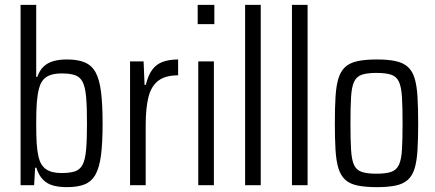

<svg xmlns="http://www.w3.org/2000/svg" viewBox="-20 -763 1791 791"><path d="M255 8Q223.8 8 198.9 1.3Q174.1 -5.5 156.9 -23.1Q139.7 -40.7 129.7 -72H124.6L120.6 0H64.8V-743H129.2V-446.4H133.7Q142.8 -472.3 158.7 -487.9Q174.6 -503.6 199 -510.8Q223.3 -518 255.5 -518Q300.7 -518 329.3 -505.9Q357.9 -493.8 373.8 -465Q389.7 -436.2 396.2 -384.7Q402.7 -333.3 402.7 -254.5Q402.7 -175.6 396.2 -124.4Q389.7 -73.2 373.5 -44.1Q357.3 -15.1 328.7 -3.5Q300.2 8 255 8ZM232.7 -50.1Q267.7 -50.1 288.6 -57Q309.4 -63.9 320.2 -84.4Q331 -104.9 334.7 -146Q338.4 -187.2 338.4 -255Q338.4 -323.3 334.7 -364.1Q331 -405 320.2 -425.8Q309.4 -446.5 288.6 -453.5Q267.7 -460.5 232.7 -460.5Q193.5 -460.5 171.2 -445.8Q148.9 -431.1 140.6 -398.1Q134.2 -373.2 131.7 -341.2Q129.2 -309.2 129.2 -255Q129.2 -202.5 131.1 -172.1Q133.1 -141.6 139 -115.5Q147.4 -81 170.2 -65.6Q193 -50.1 232.7 -50.1Z M515.8 0V-510H571.6L575.6 -413.4H580.7Q590.3 -453.3 607.5 -476.2Q624.6 -499.1 651.3 -508.5Q677.9 -518 713.8 -518V-452.7Q661.6 -452.7 632.5 -430.7Q603.3 -408.8 591.7 -363.4Q580.2 -318 580.2 -247V0Z M794.4 -663.5V-743H863.1V-663.5ZM796.8 0V-510H861.2V0Z M989.8 0V-743H1054.2V0Z M1182.8 0V-743H1247.2V0Z M1533 8Q1484.4 8 1452.5 1.2Q1420.7 -5.5 1402.1 -22.6Q1383.6 -39.6 1374.3 -69.6Q1365 -99.6 1362.3 -144.9Q1359.5 -190.1 1359.5 -254.5Q1359.5 -319 1362.3 -364.5Q1365 -409.9 1374.3 -439.9Q1383.6 -469.9 1402.1 -487Q1420.7 -504 1452.5 -511Q1484.4 -518 1533 -518Q1579.5 -518 1610.9 -511Q1642.2 -504 1660.7 -487Q1679.3 -469.9 1688.3 -439.9Q1697.3 -409.9 1700 -364.5Q1702.8 -319 1702.8 -254.5Q1702.8 -190.1 1700 -144.9Q1697.3 -99.6 1688.3 -69.6Q1679.3 -39.6 1660.7 -22.6Q1642.2 -5.5 1610.9 1.2Q1579.5 8 1533 8ZM1530.9 -47.4Q1570.2 -47.4 1591.8 -55Q1613.4 -62.6 1623.5 -83.9Q1633.5 -105.2 1636 -146.4Q1638.5 -187.5 1638.5 -254.5Q1638.5 -321.6 1636 -362.9Q1633.5 -404.3 1623.7 -425.8Q1613.9 -447.4 1592.1 -455Q1570.2 -462.6 1530.9 -462.6Q1492.1 -462.6 1470.2 -455Q1448.4 -447.4 1438.6 -425.8Q1428.7 -404.3 1426.3 -362.9Q1423.8 -321.6 1423.8 -254.5Q1423.8 -187.5 1426.3 -146.4Q1428.7 -105.2 1438.3 -83.9Q1447.9 -62.6 1469.8 -55Q1491.6 -47.4 1530.9 -47.4Z"/></svg>

Font: Saira Thin Condensed
Style: Regular
Weight: 100
Width: 3
Version: Version 1.101